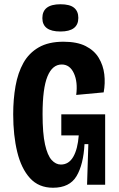

<svg xmlns="http://www.w3.org/2000/svg" viewBox="-20 -868 557 902"><path d="M229 14Q162 14 121 -31Q80 -76 61 -154Q42 -232 42 -331Q42 -402 53 -464Q64 -526 90 -572.5Q116 -619 162 -645.5Q208 -672 278 -672Q342 -672 382.5 -651.5Q423 -631 444 -596Q465 -561 470 -519Q475 -477 467 -434L338 -422Q346 -483 327 -524Q308 -565 270 -565Q226 -565 203 -509Q180 -453 180 -332Q180 -241 191.5 -189.5Q203 -138 222.5 -116.5Q242 -95 266 -95Q303 -95 324 -131Q345 -167 350 -232H268V-331H474V-226V0H389L395 -191H377Q372 -95 339.5 -40.5Q307 14 229 14ZM264 -720Q179 -720 179 -783Q179 -848 264 -848Q308 -848 328 -831.5Q348 -815 348 -784Q348 -720 264 -720Z"/></svg>

Font: Bricolage Grotesque 12pt Condensed Bricolage Grotesque 10pt Condensed Regular
Style: Bold
Weight: 700
Width: 3
Designer: Mathieu Triay
Foundry: Atelier Triay
Version: Version 1.001; ttfautohint (v1.8.4.7-5d5b);gftools[0.9.33.de